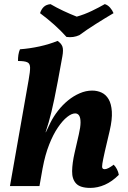

<svg xmlns="http://www.w3.org/2000/svg" viewBox="-20 -910 627 939"><path d="M28.7 0 120.1 -519.4Q127.6 -560.6 127.1 -580.1Q126.6 -599.6 113.3 -605.6Q100.1 -611.7 68.1 -611.7Q67.6 -625.9 69.9 -641.3Q72.2 -656.8 77.7 -669Q124.9 -672.4 173.9 -683.1Q222.8 -693.9 261.3 -710Q279.4 -698.2 285.2 -682.4Q291 -666.7 284.9 -633.5Q271.9 -563 262.7 -512.5Q253.4 -462 245.6 -425.7Q237.9 -389.5 231.4 -362.2Q224.9 -335 218 -311.6Q211 -288.3 203.1 -263.6L219.5 -263.1L173 0ZM430.8 -467Q455.7 -467 476.8 -457.2Q498 -447.3 511.2 -424.8Q524.5 -402.2 527 -364.2Q529.4 -326.2 516.5 -270.8L492.7 -169.2Q483.7 -128.9 480.8 -110.7Q477.8 -92.5 481.1 -87.5Q484.4 -82.5 491.8 -82.5Q500.2 -82.5 511.8 -88.6Q523.3 -94.7 535.8 -104.6Q544.9 -96.1 552 -82.3Q559.1 -68.5 561.1 -54.9Q528.1 -21.9 492.8 -6.5Q457.5 9 421.6 9Q372.1 9 352.1 -12.6Q332.1 -34.2 332.7 -73Q333.3 -111.9 344.8 -162.4L365.6 -253.2Q373.9 -288.6 373.9 -311.2Q373.9 -333.7 367.2 -344.5Q360.5 -355.4 347.4 -355.4Q330.5 -355.4 308.4 -337.9Q286.3 -320.5 263.2 -286.5Q240 -252.6 220.4 -202.8Q200.7 -153 188.7 -88.2L185.4 -223.7L227.1 -311Q241.7 -340.2 263.5 -368.2Q285.3 -396.3 312.3 -418.5Q339.4 -440.7 369.8 -453.8Q400.1 -467 430.8 -467ZM305.2 -729.3Q277.5 -760.4 244.2 -790Q210.9 -819.6 175.9 -845.6Q182.1 -864.9 194.1 -876.3Q206.2 -887.7 227.1 -889.7Q256 -872.8 289.7 -856.9Q323.4 -841.1 355.4 -828.6Q393.3 -839.4 429.1 -856.7Q465 -874 492.5 -889.9Q507.3 -885.4 518.4 -872.6Q529.6 -859.9 535.2 -845.6Q493.5 -821.1 448.9 -792.9Q404.4 -764.8 367.9 -738Q339.1 -724.8 305.2 -729.3Z"/></svg>

Font: Vollkorn
Style: Italic
Weight: 400
Italic angle: -11°
Designer: Friedrich Althausen
Foundry: Friedrich Althausen
Version: Version 5.001